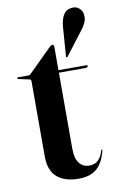

<svg xmlns="http://www.w3.org/2000/svg" viewBox="-80 -725 479 779"><g transform="rotate(-10 159.0 -335.0)"><path d="M53 -422.5 10 -431.5Q7 -432 6 -433.2Q5 -434.5 5 -436Q5 -437 6 -438Q7 -439 8.5 -439H52Q55.5 -439 57.8 -440.2Q60 -441.5 62 -444L158 -539Q161 -541.5 163.8 -543Q166.5 -544.5 169 -544.5Q172 -544.5 173.8 -542.5Q175.5 -540.5 175.5 -537V-115.5Q175.5 -75.5 190.8 -55.8Q206 -36 232.5 -36Q242 -36 250.8 -38.8Q259.5 -41.5 266.8 -47.8Q274 -54 280 -64Q286 -74 290 -88.5Q291 -91.5 293.2 -91.2Q295.5 -91 294.5 -87.5Q286.5 -55 272.2 -33.5Q258 -12 235.5 -1.5Q213 9 181 9Q123 9 91.5 -18.5Q60 -46 60 -103V-413Q60 -417.5 58.5 -419.8Q57 -422 53 -422.5ZM138.5 -428.5 142 -439H291Q293.5 -439 294.5 -438.2Q295.5 -437.5 295.5 -435.5Q295.5 -432.5 292.2 -430.5Q289 -428.5 283 -428.5ZM224 -607.5Q226.5 -638.5 237.2 -657Q248 -675.5 267.5 -678Q288.5 -682 301.5 -671Q314.5 -660 316.5 -646Q320 -626.5 311.8 -609.5Q303.5 -592.5 291 -577.5L222 -487Q221.5 -485.5 219.8 -485Q218 -484.5 216.5 -485Q215 -486.5 215.2 -488Q215.5 -489.5 215.5 -491.5Z"/></g></svg>

Font: Fraunces 120pt SemiBold
Style: Regular
Weight: 600
Version: Version 1.000;[b76b70a41]